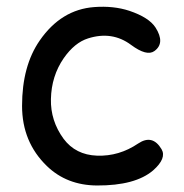

<svg xmlns="http://www.w3.org/2000/svg" viewBox="-20 -535 554 578"><path d="M396 -103Q439 -131.8 466.3 -85.9Q482.4 -58.6 440.9 -22Q387.2 23.9 272 23.4Q181.2 22.9 121.1 -35.2Q46.4 -107.4 46.4 -216.3Q46.4 -336.4 99.6 -413.1Q164.1 -506.3 263.7 -513.7Q321.8 -518.1 369.6 -502.4Q428.7 -482.4 448.2 -452.1Q478 -405.3 444.8 -381.3Q421.9 -364.7 374.5 -399.9Q317.4 -442.4 245.1 -419.4Q204.6 -406.7 171.9 -359.9Q134.8 -306.2 133.3 -236.8Q131.8 -171.4 171.4 -117.2Q207.5 -68.8 272 -66.4Q338.4 -64 396 -103Z"/></svg>

Font: Comic Relief
Style: Regular
Weight: 400
Designer: Jeff Davis
Foundry: Loudifier
Version: Version 1.0